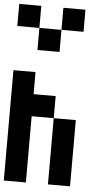

<svg xmlns="http://www.w3.org/2000/svg" viewBox="-64 -1042 629 1083"><g transform="rotate(5 250.0 -500.0)"><path d="M0 -875V-1000H125V-875ZM250 -875V-1000H375V-875ZM125 -750V-875H250V-750ZM125 0H0V-625H125V-500H250V-375H125ZM375 0H250V-375H375Z"/></g></svg>

Font: Tiny5
Style: Regular
Weight: 400
Designer: Stefan Schmidt
Foundry: Made with Bits'n'Picas by Kreative Software
Version: Version 1.002; ttfautohint (v1.8.4.7-5d5b)